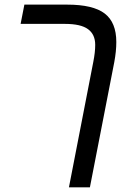

<svg xmlns="http://www.w3.org/2000/svg" viewBox="-20 -619 574 827"><path d="M276.9 188 381.8 -352.1Q390.1 -393.6 390.1 -425.8Q390.1 -470.7 359.1 -493.4Q328.1 -516.1 259.8 -516.1H68.8L85 -599.1H269Q380.9 -599.1 430.9 -560.8Q481 -522.5 481 -438Q481 -398.4 472.2 -351.1L367.2 188Z"/></svg>

Font: Liberation Sans
Style: Italic
Weight: 400
Italic angle: -12°
Designer: Steve Matteson
Foundry: Ascender Corporation
Version: Version 2.1.5